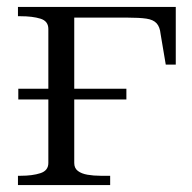

<svg xmlns="http://www.w3.org/2000/svg" viewBox="-20 -536 557 556"><path d="M33 -248V-279H346V-248ZM120 -64V-452Q120 -475 97 -482Q74 -489 40 -489H32V-516H195V-64Q195 -49 205.5 -41Q216 -33 233.5 -30Q251 -27 271 -27H299V0H32V-27H40Q74 -27 97 -34.5Q120 -42 120 -64ZM174 -485V-516H489V-349H460L445 -438Q443 -458 433.5 -468.5Q424 -479 404 -482Q384 -485 349 -485Z"/></svg>

Font: Roboto Serif 120pt Expanded Light
Style: Regular
Weight: 300
Width: 7
Designer: Greg Gazdowicz
Foundry: Commercial Type
Version: Version 1.008